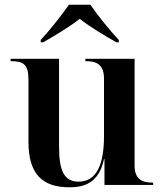

<svg xmlns="http://www.w3.org/2000/svg" viewBox="-20 -786 695 816"><path d="M153 -616V-606H163C204 -629 276 -672 319 -706C361 -672 434 -629 475 -606H485V-616C447 -656 395 -721 364 -766H273C242 -721 190 -656 153 -616ZM275 10C332 10 400 -4 422 -110H424V0H631V-10H627C586 -10 552 -23 552 -82V-536H343V-526H347C388 -526 422 -513 422 -452V-208C422 -90 392 -14 314 -14C253 -14 231 -60 231 -162V-536H25V-526H28C79 -526 101 -512 101 -448V-184C101 -48 158 10 275 10Z"/></svg>

Font: Noto Serif Display SemiBold
Style: Regular
Weight: 600
Designer: Monotype Design Team
Foundry: Monotype Imaging Inc.
Version: Version 2.009